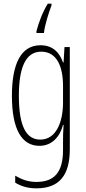

<svg xmlns="http://www.w3.org/2000/svg" viewBox="-20 -852 470 1048"><path d="M261 -822V-832H241C213 -788 191 -728 179 -682V-672H220C223 -711 247 -786 261 -822ZM201 -605C94 -605 45 -503 45 -329C45 -144 100 -56 195 -56C263 -56 306 -104 324 -170H327C324 -131 324 -103 324 -74V-33C324 90 275 141 179 141C135 141 101 129 63 107V145C97 166 135 176 179 176C305 176 361 103 361 -37V-595H332L327 -511H324C306 -562 271 -605 201 -605ZM205 -570C290 -570 324 -489 324 -383V-292C324 -191 289 -90 200 -90C122 -90 83 -165 83 -329C83 -475 116 -570 205 -570Z"/></svg>

Font: Noto Sans Malayalam UI ExtraCondensed ExtraLight
Style: Regular
Weight: 200
Width: 2
Designer: Jelle Bosma - Monotype Design Team
Foundry: Monotype Imaging Inc.
Version: Version 2.104